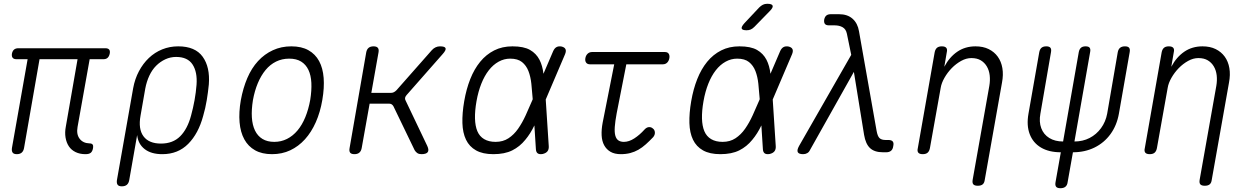

<svg xmlns="http://www.w3.org/2000/svg" viewBox="-20 -805 6640 1015"><path d="M432 10Q402 10 379.5 -1Q357 -12 344 -31.5Q331 -51 326.5 -78Q322 -105 328 -136L390 -492H189L107 -22Q104 -6 94.5 2Q85 10 69 10Q53 10 47 2Q41 -6 43 -22L126 -492H67Q53 -492 47 -499.5Q41 -507 43 -521Q46 -536 54.5 -543Q63 -550 77 -550H537Q551 -550 557 -543Q563 -536 560 -521Q557 -507 549 -499.5Q541 -492 527 -492H454L390 -134Q383 -95 401 -71.5Q419 -48 453 -47Q465 -47 469.5 -41Q474 -35 472 -23Q469 -5 460 2.5Q451 10 432 10Z M624 180Q608 180 602 172Q596 164 598 148L684 -339Q693 -388 714.5 -428.5Q736 -469 767 -498.5Q798 -528 837.5 -544Q877 -560 922 -560Q1012 -560 1051.5 -505Q1091 -450 1084 -359Q1080 -318 1073 -275.5Q1066 -233 1054 -192Q1029 -99 975 -44.5Q921 10 838 10Q779 10 744.5 -17Q710 -44 705 -91L663 148Q660 164 650.5 172Q641 180 624 180ZM831 -46Q894 -46 932.5 -84.5Q971 -123 990 -194Q1001 -234 1008.5 -275.5Q1016 -317 1019 -357Q1024 -424 998 -464Q972 -504 911 -504Q881 -504 854 -491.5Q827 -479 805.5 -457.5Q784 -436 769.5 -405Q755 -374 748 -337L723 -194Q710 -123 738.5 -84.5Q767 -46 831 -46Z M1418 10Q1365 10 1328.5 -10.5Q1292 -31 1271.5 -68.5Q1251 -106 1246.5 -158.5Q1242 -211 1253 -275Q1265 -340 1287.5 -392.5Q1310 -445 1344 -482Q1378 -519 1422.5 -539.5Q1467 -560 1520 -560Q1574 -560 1610.5 -539.5Q1647 -519 1667 -482Q1687 -445 1691 -393Q1695 -341 1684 -277Q1673 -212 1649.5 -159Q1626 -106 1592 -68.5Q1558 -31 1514.5 -10.5Q1471 10 1418 10ZM1430 -55Q1466 -55 1497 -70.5Q1528 -86 1552.5 -115Q1577 -144 1594 -185.5Q1611 -227 1620 -277Q1628 -327 1626 -367Q1624 -407 1610.5 -435.5Q1597 -464 1572 -479.5Q1547 -495 1509 -495Q1471 -495 1439.5 -479.5Q1408 -464 1384 -435Q1360 -406 1343 -365.5Q1326 -325 1317 -275Q1309 -225 1311.5 -184.5Q1314 -144 1328 -115Q1342 -86 1367.5 -70.5Q1393 -55 1430 -55Z M1854 10Q1837 10 1831 2Q1825 -6 1828 -22L1916 -528Q1919 -544 1928.5 -552Q1938 -560 1955 -560Q1971 -560 1977.5 -552Q1984 -544 1981 -528L1943 -314H2046Q2055 -314 2062 -317.5Q2069 -321 2076 -328L2263 -540Q2272 -550 2283 -555Q2294 -560 2306 -560Q2332 -560 2335.5 -550Q2339 -540 2320 -519L2129 -302Q2123 -295 2121.5 -288Q2120 -281 2124 -274L2239 -33Q2249 -11 2241 -0.5Q2233 10 2208 10Q2195 10 2186.5 4.5Q2178 -1 2172 -11L2060 -243Q2056 -250 2050.5 -253.5Q2045 -257 2037 -257H1934L1892 -22Q1889 -6 1879.5 2Q1870 10 1854 10Z M2881 -32Q2882 -15 2874 -5Q2866 5 2849 9Q2832 12 2823 6Q2814 0 2813 -16L2805 -142Q2784 -98 2757 -66Q2728 -30 2688 -10Q2648 10 2588 10Q2532 10 2496.5 -10Q2461 -30 2443.5 -66.5Q2426 -103 2424.5 -154.5Q2423 -206 2434 -270Q2445 -334 2466 -387Q2487 -440 2518.5 -478.5Q2550 -517 2592.5 -538.5Q2635 -560 2689 -560Q2749 -560 2782 -541Q2815 -522 2832 -489Q2848 -458 2853 -415L2904 -534Q2911 -550 2922 -556Q2933 -562 2949 -559Q2965 -555 2969.5 -545Q2974 -535 2967 -518L2865 -279ZM2796 -280V-283Q2793 -324 2789 -362Q2785 -400 2773.5 -429.5Q2762 -459 2739.5 -477Q2717 -495 2677 -495Q2645 -495 2616 -479Q2587 -463 2564 -433.5Q2541 -404 2524.5 -362.5Q2508 -321 2499 -270Q2490 -219 2491 -179Q2492 -139 2503.5 -111.5Q2515 -84 2539.5 -69.5Q2564 -55 2600 -55Q2639 -55 2668 -74Q2697 -93 2719 -124.5Q2741 -156 2759 -195.5Q2777 -235 2794 -275Z M3495 -530Q3509 -530 3515 -521Q3521 -512 3518.5 -497.5Q3516 -483 3507 -474Q3498 -465 3484 -465H3291L3240 -206Q3232 -163 3230 -134Q3228 -105 3233 -87.5Q3238 -70 3249.5 -62.5Q3261 -55 3278 -55Q3305 -55 3333.5 -73.5Q3362 -92 3387 -120Q3398 -132 3410 -133Q3422 -134 3431 -126Q3441 -119 3442 -105.5Q3443 -92 3433 -80Q3413 -59 3394 -42Q3375 -25 3355 -13.5Q3335 -2 3312 4Q3289 10 3262 10Q3229 10 3207.5 -2.5Q3186 -15 3174 -37Q3162 -59 3160.5 -89.5Q3159 -120 3166 -157L3227 -465H3099Q3085 -465 3078.5 -474Q3072 -483 3074.5 -497.5Q3077 -512 3086.5 -521Q3096 -530 3110 -530Z M3968 -663Q3958 -653 3948.5 -649Q3939 -645 3927 -645Q3904 -645 3901 -654Q3898 -663 3915 -682L3993 -765Q4003 -775 4013 -780Q4023 -785 4036 -785Q4061 -785 4064.5 -775Q4068 -765 4049 -746ZM4081 -32Q4082 -15 4074 -5Q4066 5 4049 9Q4032 12 4023 6Q4014 0 4013 -16L4005 -142Q3984 -98 3957 -66Q3928 -30 3888 -10Q3848 10 3788 10Q3732 10 3696.5 -10Q3661 -30 3643.5 -66.5Q3626 -103 3624.5 -154.5Q3623 -206 3634 -270Q3645 -334 3666 -387Q3687 -440 3718.5 -478.5Q3750 -517 3792.5 -538.5Q3835 -560 3889 -560Q3949 -560 3982 -541Q4015 -522 4032 -489Q4048 -458 4053 -415L4104 -534Q4111 -550 4122 -556Q4133 -562 4149 -559Q4165 -555 4169.5 -545Q4174 -535 4167 -518L4065 -279ZM3996 -280V-283Q3993 -324 3989 -362Q3985 -400 3973.5 -429.5Q3962 -459 3939.5 -477Q3917 -495 3877 -495Q3845 -495 3816 -479Q3787 -463 3764 -433.5Q3741 -404 3724.5 -362.5Q3708 -321 3699 -270Q3690 -219 3691 -179Q3692 -139 3703.5 -111.5Q3715 -84 3739.5 -69.5Q3764 -55 3800 -55Q3839 -55 3868 -74Q3897 -93 3919 -124.5Q3941 -156 3959 -195.5Q3977 -235 3994 -275Z M4262 -12Q4257 -1 4247.5 4.5Q4238 10 4226 10Q4203 10 4197.5 -0.5Q4192 -11 4204 -33L4480 -515L4457 -627Q4452 -651 4434.5 -661Q4417 -671 4392 -671H4362Q4347 -671 4341 -678.5Q4335 -686 4337 -701Q4340 -716 4348.5 -723Q4357 -730 4373 -730H4415Q4460 -730 4487 -706Q4514 -682 4521 -640L4614 -114Q4619 -85 4629.5 -75Q4640 -65 4661 -65H4676Q4693 -65 4699.5 -57Q4706 -49 4702 -32Q4700 -16 4690.5 -8Q4681 0 4665 0H4648Q4603 0 4579.5 -22Q4556 -44 4548 -92L4494 -425Z M4953 -341 4896 -22Q4893 -6 4884 2Q4875 10 4858 10Q4841 10 4834.5 2Q4828 -6 4832 -22L4921 -528Q4924 -544 4933 -552Q4942 -560 4959 -560Q4976 -560 4982.5 -552Q4989 -544 4985 -528L4972 -452Q4999 -503 5040.5 -531.5Q5082 -560 5137 -560Q5177 -560 5206.5 -545.5Q5236 -531 5254.5 -505.5Q5273 -480 5279 -445Q5285 -410 5277 -368L5186 145Q5184 162 5175 169.5Q5166 177 5149 177Q5132 177 5125.5 169.5Q5119 162 5122 145L5210 -351Q5215 -380 5212 -406.5Q5209 -433 5197 -453.5Q5185 -474 5165 -486Q5145 -498 5115 -498Q5088 -498 5061 -483Q5034 -468 5011.5 -445Q4989 -422 4973 -394Q4957 -366 4953 -341Z M5586 190Q5569 190 5563 182Q5557 174 5560 158L5588 0Q5525 0 5483 -25Q5441 -50 5423.5 -96Q5406 -142 5417 -204L5474 -529Q5477 -545 5486 -552.5Q5495 -560 5511 -560Q5527 -560 5533 -552.5Q5539 -545 5536 -529L5480 -204Q5472 -161 5484.5 -127.5Q5497 -94 5527 -75.5Q5557 -57 5600 -57L5683 -530Q5686 -545 5694.5 -552.5Q5703 -560 5719 -560Q5735 -560 5740.5 -552.5Q5746 -545 5743 -530L5660 -57Q5704 -57 5740 -75.5Q5776 -94 5800.5 -127.5Q5825 -161 5833 -204L5889 -529Q5892 -545 5901.5 -552.5Q5911 -560 5927 -560Q5943 -560 5949 -552.5Q5955 -545 5952 -529L5895 -204Q5884 -142 5850.5 -96Q5817 -50 5766 -25Q5715 0 5652 0L5624 158Q5622 174 5612.5 182Q5603 190 5586 190Z M6153 -341 6096 -22Q6093 -6 6084 2Q6075 10 6058 10Q6041 10 6034.5 2Q6028 -6 6032 -22L6121 -528Q6124 -544 6133 -552Q6142 -560 6159 -560Q6176 -560 6182.5 -552Q6189 -544 6185 -528L6172 -452Q6199 -503 6240.5 -531.5Q6282 -560 6337 -560Q6377 -560 6406.5 -545.5Q6436 -531 6454.5 -505.5Q6473 -480 6479 -445Q6485 -410 6477 -368L6386 145Q6384 162 6375 169.5Q6366 177 6349 177Q6332 177 6325.5 169.5Q6319 162 6322 145L6410 -351Q6415 -380 6412 -406.5Q6409 -433 6397 -453.5Q6385 -474 6365 -486Q6345 -498 6315 -498Q6288 -498 6261 -483Q6234 -468 6211.5 -445Q6189 -422 6173 -394Q6157 -366 6153 -341Z"/></svg>

Font: Maple Mono NL ExtraLight
Style: Italic
Weight: 275
Italic angle: -10°
Monospace: yes
Designer: subframe7536
Version: Version 7.000